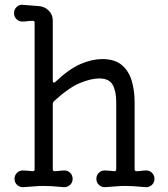

<svg xmlns="http://www.w3.org/2000/svg" viewBox="-20 -756 693 793"><path d="M584 -52Q598 -52 608 -42Q618 -32 618 -17Q618 -2 607 8Q596 18 581 17Q549 14 531 13Q513 12 498 12Q479 12 462 13.5Q445 15 415 17Q400 18 389 8Q378 -2 378 -17Q378 -32 388 -42Q398 -52 412 -52Q421 -52 431 -51Q441 -50 451 -49H453Q460 -49 460 -57V-335Q460 -379 445.5 -405.5Q431 -432 390 -432Q356 -432 310 -413Q264 -394 203 -338Q198 -333 198 -326V-57Q198 -49 205 -49Q216 -49 226 -50.5Q236 -52 246 -52Q260 -52 270 -42Q280 -32 280 -17Q280 -2 269 8Q258 18 243 17Q212 14 194 13Q176 12 160 12Q142 12 124.5 13.5Q107 15 77 17Q62 18 51 8Q40 -2 40 -17Q40 -32 50 -42Q60 -52 74 -52Q82 -52 93 -51Q104 -50 114 -49H116Q123 -49 123 -57V-662Q123 -670 116 -670Q104 -670 93.5 -668.5Q83 -667 72 -667Q58 -667 48 -677Q38 -687 38 -702Q38 -717 49 -727.5Q60 -738 75 -736Q89 -735 105.5 -733.5Q122 -732 138 -731Q163 -730 180.5 -713Q198 -696 198 -671V-422Q198 -416 201.5 -415Q205 -414 209 -418Q265 -471 312.5 -491.5Q360 -512 402 -512Q454 -512 483 -487.5Q512 -463 524 -422.5Q536 -382 536 -334V-57Q536 -49 544 -49Q555 -49 564.5 -50.5Q574 -52 584 -52Z"/></svg>

Font: Kiwi Maru
Style: Regular
Weight: 400
Designer: Hiroki-Chan
Version: Version 1.100